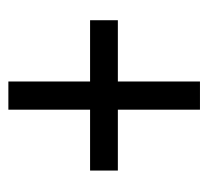

<svg xmlns="http://www.w3.org/2000/svg" viewBox="-40 -588 509 470"><g transform="rotate(90 215.0 -353.5)"><path d="M249 -387V-588H180V-387H30V-319H180V-119H249V-319H398V-387Z"/></g></svg>

Font: Noto Sans Arabic ExtCond
Style: Regular
Weight: 400
Width: 2
Designer: Monotype Design Team, Nadine Chahine, Nizar Qandah and Khaled Hosny
Foundry: Monotype Imaging Inc.
Version: Version 2.012